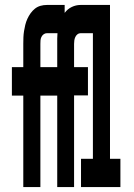

<svg xmlns="http://www.w3.org/2000/svg" viewBox="-20 -755 540 775"><path d="M74 0V-369H28V-484H74V-578Q74 -591 74.5 -604Q75 -617 77 -629.5Q79 -642 82 -654.5Q85 -667 90.5 -679Q96 -691 103.5 -701.5Q111 -712 121 -720Q131 -728 143.5 -731.5Q156 -735 169 -735H241V-703Q253 -719 270 -727Q287 -735 305 -735H424V-114H466V0H307V-114H355V-621H305Q298 -621 292.5 -616.5Q287 -612 284 -605.5Q281 -599 280 -592Q279 -585 279 -578V-484H335V-370H279V0H211V-369H143V0ZM211 -484V-578Q211 -589 211 -599.5Q211 -610 212 -621H169Q162 -621 156 -616.5Q150 -612 147 -605.5Q144 -599 143.5 -592Q143 -585 143 -578V-484Z"/></svg>

Font: Iosevka SS18 Heavy
Style: Regular
Weight: 900
Monospace: yes
Designer: Belleve Invis
Foundry: Belleve Invis
Version: Version 25.1.1; ttfautohint (v1.8.4)